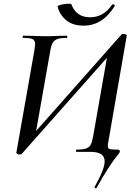

<svg xmlns="http://www.w3.org/2000/svg" viewBox="-20 -817 739 1033"><path d="M496 196Q493 196 490.5 194Q488 192 489 189Q543 93 543 52Q543 25 524 12.5Q505 0 466 0H391Q389 0 389 -6Q389 -12 391 -12Q426 -12 443 -18Q460 -24 468 -38.5Q476 -53 481 -83L561 -539L588 -543L96 12Q93 14 83 14Q78 14 72.5 10.5Q67 7 68 4L165 -546Q169 -572 169 -578Q169 -600 155.5 -606.5Q142 -613 104 -613Q102 -613 102 -617Q102 -625 105 -625L154 -624Q196 -622 220 -622Q254 -622 296 -624L340 -625Q342 -625 342 -619Q342 -613 340 -613Q306 -613 289 -607Q272 -601 263.5 -586.5Q255 -572 250 -541L169 -82L143 -77L635 -633Q637 -634 641.5 -634Q646 -634 648 -634Q653 -634 658 -631Q663 -628 662 -625L567 -78Q560 -41 560 -33Q560 -18 570 -15Q580 -12 615 -12Q619 -12 622 -9.5Q625 -7 625 -4Q625 1 621 7Q617 13 615 15Q566 74 499 195Q499 196 496 196ZM290 -781Q289 -787 309.5 -792Q330 -797 349 -797Q363 -797 364 -794Q376 -761 401 -742.5Q426 -724 464 -724Q538 -724 583 -792L587 -794Q591 -794 595 -791Q599 -788 598 -786Q533 -679 430 -679Q372 -679 336.5 -708Q301 -737 290 -781Z"/></svg>

Font: Cormorant Garamond SemiBold
Style: Italic
Weight: 600
Italic angle: -10°
Designer: Christian Thalmann (Catharsis Fonts)
Foundry: Catharsis Fonts
Version: Version 4.000